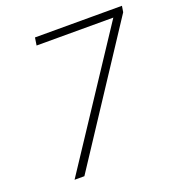

<svg xmlns="http://www.w3.org/2000/svg" viewBox="-128 -812 856 919"><g transform="rotate(-20 300.0 -352.5)"><path d="M96 0 555 -695 554 -666H145L151 -705H594L589 -674L146 0Z"/></g></svg>

Font: Nunito Sans 12pt ExtraLight 12pt ExtraLight
Style: Italic
Weight: 250
Italic angle: -9°
Version: Version 3.101;gftools[0.9.27]